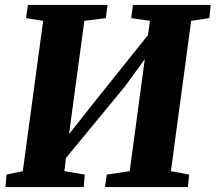

<svg xmlns="http://www.w3.org/2000/svg" viewBox="-20 -763 880 783"><path d="M2.5 0 6.5 -51 73 -65 156 -678 86 -689 94 -743H418.5L411.5 -689L324 -678L261.5 -216L353 -332L583.5 -620L591.5 -678L515 -689L522 -743H839.5L833.5 -689L759.5 -678L677 -65L751.5 -51L746 0H408L415.5 -51L509 -65L570.5 -522L490.5 -412L249 -118.5L242.5 -65L325.5 -51L321.5 0Z"/></svg>

Font: Merriweather Black
Style: Italic
Weight: 900
Italic angle: -7.8°
Designer: Eben Sorkin
Foundry: Eben Sorkin
Version: Version 2.200;gftools[0.9.31]